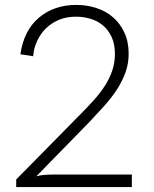

<svg xmlns="http://www.w3.org/2000/svg" viewBox="-20 -762 629 782"><path d="M517 -51V0H46V-31L305 -294Q336 -325 362.5 -354.5Q389 -384 408 -414Q427 -444 437.5 -475.5Q448 -507 448 -542Q448 -582 435 -610.5Q422 -639 400.5 -657.5Q379 -676 350 -685Q321 -694 289 -694Q254 -694 226 -683.5Q198 -673 176 -654.5Q154 -636 139.5 -611Q125 -586 118 -556L115 -533L63 -541Q77 -638 138.5 -690Q200 -742 291 -742Q333 -742 372 -729.5Q411 -717 440 -692Q469 -667 486.5 -629.5Q504 -592 504 -543Q504 -502 490.5 -465.5Q477 -429 455 -395.5Q433 -362 404 -330Q375 -298 344 -265L128 -44Q142 -48 158.5 -49.5Q175 -51 192 -51Z"/></svg>

Font: SpoqaHanSans-Light
Style: Regular
Weight: 300
Designer: [Spoqa Han Sans] Dong-huui Kim \uAE40 \uB3D9 \uD718  Younghwa Kang \uAC15 \uC601 \uD654  [Noto Sans] Ryoko NISHIZUKA \u8
Foundry: Spoqa (http://www.spoqa-han-sans.com)
Version: Version 2.000